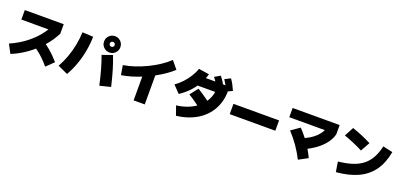

<svg xmlns="http://www.w3.org/2000/svg" viewBox="26 -2050 6949 3324"><g transform="rotate(20 3500.0 -387.5)"><path d="M70 -106Q202 -164 311.5 -240.5Q421 -317 507.5 -411Q594 -505 657 -615L715 -570H130V-745H847V-570Q780 -436 674.5 -316.5Q569 -197 436.5 -101.5Q304 -6 155 55ZM796 55Q740 -12 684.5 -65.5Q629 -119 570 -163.5Q511 -208 444 -246L570 -381Q665 -327 755.5 -250.5Q846 -174 931 -75Z M1790 45Q1756 -110 1720.5 -235Q1685 -360 1644 -470L1831 -536Q1875 -426 1913 -298Q1951 -170 1990 -5ZM1010 -40Q1067 -141 1108 -254.5Q1149 -368 1172.5 -487.5Q1196 -607 1200 -725L1400 -715Q1398 -582 1373 -447.5Q1348 -313 1303 -188Q1258 -63 1195 45ZM1755 -555Q1714 -555 1679.5 -575Q1645 -595 1625 -629.5Q1605 -664 1605 -705Q1605 -747 1625 -781Q1645 -815 1679.5 -835Q1714 -855 1755 -855Q1797 -855 1831 -835Q1865 -815 1885 -781Q1905 -747 1905 -705Q1905 -664 1885 -629.5Q1865 -595 1831 -575Q1797 -555 1755 -555ZM1755 -660Q1774 -660 1787 -673Q1800 -686 1800 -705Q1800 -724 1787 -737Q1774 -750 1755 -750Q1736 -750 1723 -737Q1710 -724 1710 -705Q1710 -686 1723 -673Q1736 -660 1755 -660Z M2050 -430Q2149 -445 2257.5 -481Q2366 -517 2472.5 -568.5Q2579 -620 2672.5 -682Q2766 -744 2835 -810L2950 -670Q2889 -612 2809.5 -557.5Q2730 -503 2639.5 -454Q2549 -405 2453.5 -365Q2358 -325 2263 -297Q2168 -269 2080 -255ZM2435 80V-495H2640V80Z M3155 -90Q3259 -103 3347 -135Q3435 -167 3504 -215.5Q3573 -264 3621 -327.5Q3669 -391 3694.5 -467Q3720 -543 3720 -630L3800 -540H3325V-710H3915V-630Q3915 -514 3883.5 -413Q3852 -312 3792.5 -228Q3733 -144 3647.5 -80.5Q3562 -17 3453 24Q3344 65 3215 80ZM3005 -421Q3073 -468 3133 -532Q3193 -596 3239.5 -670Q3286 -744 3313 -820L3506 -790Q3476 -687 3424.5 -597.5Q3373 -508 3300 -431.5Q3227 -355 3130 -291ZM3630 -119Q3533 -194 3453 -250.5Q3373 -307 3307 -347L3422 -494Q3507 -442 3589 -384Q3671 -326 3744 -266ZM3721 -594Q3694 -646 3666.5 -689.5Q3639 -733 3604 -778L3707 -838Q3742 -796 3770.5 -750.5Q3799 -705 3826 -652ZM3889 -612Q3866 -665 3841 -710Q3816 -755 3784 -802L3889 -855Q3921 -810 3946 -763.5Q3971 -717 3995 -661Z M4080 -265V-455H4920V-265Z M5378 -293Q5537 -354 5630.5 -443.5Q5724 -533 5753 -653L5933 -568Q5912 -482 5851.5 -401.5Q5791 -321 5696.5 -251.5Q5602 -182 5478 -128ZM5458 73Q5398 -46 5323.5 -153Q5249 -260 5158 -357L5316 -467Q5417 -360 5494 -248Q5571 -136 5626 -17ZM5067 -568V-738H5933V-568Z M6120 -135Q6267 -150 6377 -185.5Q6487 -221 6564.5 -282.5Q6642 -344 6692 -435Q6742 -526 6770 -650L6950 -610Q6913 -404 6814.5 -264.5Q6716 -125 6551.5 -47.5Q6387 30 6150 50ZM6430 -450Q6346 -494 6257.5 -531.5Q6169 -569 6080 -600L6170 -770Q6350 -710 6525 -620Z"/></g></svg>

Font: M PLUS 1 Black
Style: Regular
Weight: 900
Designer: Coji Morishita
Foundry: UNDERFOREST DESIGN
Version: Version 1.001